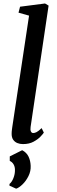

<svg xmlns="http://www.w3.org/2000/svg" viewBox="-20 -838 338 1130"><path d="M160 -90.5Q157.5 -73.5 162 -64.2Q166.5 -55 175.5 -55Q184.5 -55 195.8 -60.8Q207 -66.5 225 -84L238 -57.5Q233 -49.5 217.8 -33.5Q202.5 -17.5 177 -3.8Q151.5 10 115 10Q97 10 81.8 3.8Q66.5 -2.5 57.2 -16.2Q48 -30 48.5 -52.5Q48.5 -57 49 -63.8Q49.5 -70.5 50.5 -77.2Q51.5 -84 52 -88.5L151 -746L89 -763.5L98 -798.5L245 -817.5L266 -805ZM75 272.5 35.5 254.5 36 244.5Q49.5 234 59 210.2Q68.5 186.5 68 161.5Q68 143.5 60 129.5Q52 115.5 37.5 109V82.5L110.5 46Q136.5 59.5 148 83.8Q159.5 108 160.5 138Q162 169.5 147.5 198.5Q133 227.5 112.5 247.2Q92 267 75 272.5Z"/></svg>

Font: Merriweather 24pt Medium
Style: Italic
Weight: 500
Italic angle: -7.8°
Version: Version 2.101